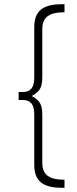

<svg xmlns="http://www.w3.org/2000/svg" viewBox="-20 -762 362 908"><path d="M130 -308Q157 -294 168.5 -275.5Q180 -257 180 -220V9Q180 50 205 69Q230 88 285 88V126H272Q204 126 173 100Q142 74 142 18V-221Q142 -256 129 -272.5Q116 -289 89 -289H68V-327H89Q116 -327 129 -343.5Q142 -360 142 -395V-634Q142 -690 173 -716Q204 -742 272 -742H285V-704Q230 -704 205 -685Q180 -666 180 -625V-396Q180 -359 168.5 -340.5Q157 -322 130 -308Z"/></svg>

Font: Argentum Sans ExtraLight
Style: Regular
Weight: 275
Designer: Julieta Ulanovsky (Modified by Cristiano Sobral)
Foundry: Julieta Ulanovsky
Version: Version 1.000; ttfautohint (v1.5.65-e2d9)